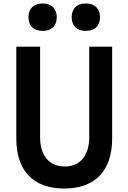

<svg xmlns="http://www.w3.org/2000/svg" viewBox="-20 -1069 740 1106"><path d="M74 -800V-271C74 -85 172 17 350 17C528 17 626 -85 626 -271V-800H494V-280C494 -173 442 -110 353 -110C264 -110 211 -172 211 -279V-800ZM144 -970C144 -920 174 -891 226 -891C277 -891 307 -920 307 -970C307 -1019 277 -1049 226 -1049C174 -1049 144 -1019 144 -970ZM393 -970C393 -920 423 -891 474 -891C526 -891 556 -920 556 -970C556 -1019 526 -1049 474 -1049C423 -1049 393 -1019 393 -970Z"/></svg>

Font: Martian Mono Std Md
Style: Regular
Weight: 500
Monospace: yes
Designer: Roman Shamin
Foundry: Evil Martians
Version: Version 1.000